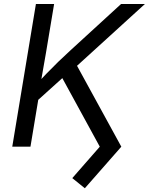

<svg xmlns="http://www.w3.org/2000/svg" viewBox="-20 -748 759 979"><path d="M140.6 -208 156.7 -307.1Q187 -341.3 217 -372.6Q247.1 -403.8 277.8 -433.6Q308.6 -463.4 340.8 -492.7L597.2 -727.5H718.8L353 -394.5L348.1 -395ZM42.5 0 163.1 -727.5H255.9L214.4 -478.5L187 -321.8L181.2 -276.4L135.3 0ZM412.6 211.9 348.6 160.2 488.8 0 286.6 -370.1 356.4 -442.4 598.6 0Z"/></svg>

Font: Adwaita Sans
Style: Italic
Weight: 400
Italic angle: -9.39999°
Designer: Rasmus Andersson
Foundry: rsms
Version: Version 4.001;git-9221beed3